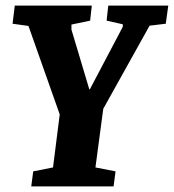

<svg xmlns="http://www.w3.org/2000/svg" viewBox="-20 -668 623 688"><path d="M92 0 99 -54 170 -68 194 -258 82 -575 25 -583 33 -648H309L303 -594L236 -580V-562L300 -348H302L420 -572V-581L362 -594L368 -648H583L574 -583L516 -576L350 -278L322 -68L394 -54L387 0Z"/></svg>

Font: Faustina ExtraBold
Style: Italic
Weight: 800
Italic angle: -8°
Designer: Alfonso Garcia
Foundry: http://www.omnibus-type.com
Version: Version 1.200